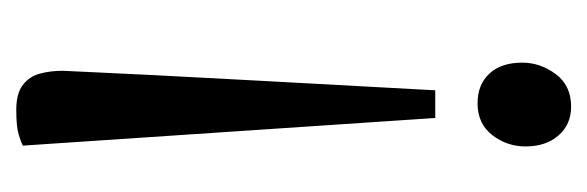

<svg xmlns="http://www.w3.org/2000/svg" viewBox="-263 -452 722 236"><g transform="rotate(-90 98.0 -334.0)"><path d="M71 -160 37 -667Q41 -669 50.5 -672Q60 -675 81 -675Q101 -675 111.5 -667Q122 -659 125.5 -646Q129 -633 129 -618Q129 -616 128.5 -607.5Q128 -599 127 -575.5Q126 -552 123.5 -503Q121 -454 116.5 -371Q112 -288 105 -160ZM85 7Q63 7 49.5 -8.5Q36 -24 36 -49Q36 -72 50 -90Q64 -108 89 -108Q112 -108 125.5 -93.5Q139 -79 139 -53Q139 -31 125 -12Q111 7 85 7Z"/></g></svg>

Font: Faustina Light Light
Style: Regular
Weight: 300
Version: Version 1.200